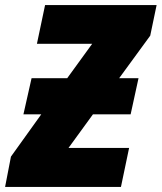

<svg xmlns="http://www.w3.org/2000/svg" viewBox="-62 -734 635 754"><path d="M-42 0H413L445 -153H207L303 -285H451L482 -427H406L528 -594L553 -714H115L83 -562H300L202 -427H62L30 -285H100L-19 -119Z"/></svg>

Font: Noto Sans UI SemiCondensed Black
Style: Italic
Weight: 900
Width: 4
Italic angle: -372°
Designer: Monotype Design Team
Foundry: Monotype Imaging Inc.
Version: Version 1.901